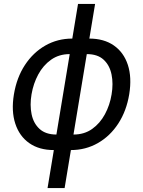

<svg xmlns="http://www.w3.org/2000/svg" viewBox="-20 -748 726 972"><path d="M252.4 11.7Q178.2 11.7 128.2 -23.4Q78.1 -58.6 57.4 -122.1Q36.6 -185.5 50.3 -269.5Q64.5 -355.5 106.2 -418.9Q147.9 -482.4 209.7 -517.6Q271.5 -552.7 345.7 -552.7H432.1Q506.3 -552.7 556.4 -517.8Q606.4 -482.9 627.2 -419.7Q647.9 -356.4 634.3 -271.5Q620.6 -187 579.1 -123Q537.6 -59.1 475.6 -23.7Q413.6 11.7 338.9 11.7ZM265.6 -66.9H352.1Q406.7 -66.9 446.5 -95.2Q486.3 -123.5 511.2 -169.7Q536.1 -215.8 544.9 -270Q554.2 -324.2 544.7 -370.8Q535.2 -417.5 504.6 -445.8Q474.1 -474.1 419.4 -474.1H333Q278.8 -474.1 238.8 -445.8Q198.7 -417.5 173.8 -371.3Q148.9 -325.2 139.6 -270.5Q130.4 -216.3 139.9 -169.9Q149.4 -123.5 180.4 -95.2Q211.4 -66.9 265.6 -66.9ZM220.7 204.1 375 -728H461.4L307.1 204.1Z"/></svg>

Font: Inter
Style: Italic
Weight: 400
Italic angle: -9.3988°
Designer: Rasmus Andersson
Foundry: rsms
Version: Version 4.001;git-66647c0bb